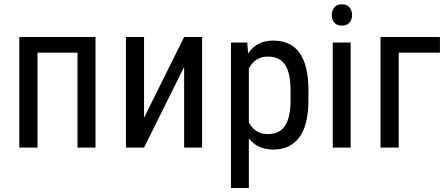

<svg xmlns="http://www.w3.org/2000/svg" viewBox="-20 -705 2137 917"><path d="M436 0H350.1V-453.6H159.2V0H72.3V-528.3H436Z M859.4 -528.3H945.3V0H859.4V-385.3L668 0H581.5V-528.3H668V-142.6Z M1367.7 -223.6V-273.4Q1367.7 -356.4 1341.3 -396Q1315.4 -435.1 1257.8 -434.6Q1199.2 -434.6 1168.5 -377.9V-120.1Q1198.7 -64.5 1258.8 -64.5Q1314.5 -64.5 1340.8 -103.5Q1367.2 -142.6 1367.7 -223.6ZM1453.1 -281.2V-227.1Q1453.1 -107.9 1409.7 -49.3Q1366.2 9.3 1285.2 9.3Q1210.4 9.3 1168.5 -43.9V190.9V192.9H1166.5H1085H1083V190.9V-500V-502H1085H1159.2H1161.1V-500L1165 -450.2Q1207.5 -511.2 1283.7 -511.2Q1368.7 -511.2 1410.2 -453.1Q1451.7 -395.5 1453.1 -281.2Z M1661.6 -633.3Q1661.6 -611.8 1649.4 -597.2Q1637.2 -582.5 1612.8 -582.5Q1588.9 -582.5 1576.7 -597.2Q1564.5 -611.8 1564.5 -633.3Q1564.5 -654.8 1576.7 -669.4Q1588.9 -684.6 1613 -684.6Q1637.2 -684.6 1649.4 -669.4Q1661.6 -654.3 1661.6 -633.3ZM1654.8 0H1653.3H1571.3H1569.3V-2V-500V-502H1571.3H1653.3H1654.8V-500V-2Z M2081.1 -453.6H1884.3V0H1797.4V-528.3H2081.1Z"/></svg>

Font: MAUL Condensed
Style: Condensed Regular
Weight: 400
Designer: MAUL
Version: Version 1.0; 2020; ttfautohint (v1.8.3)